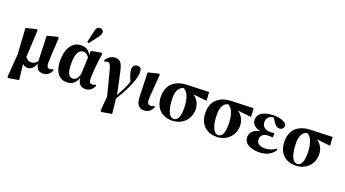

<svg xmlns="http://www.w3.org/2000/svg" viewBox="-67 -1446 4222 2353"><g transform="rotate(20 2044.0 -269.0)"><path d="M459 15C509 15 548 -15 569 -66L558 -80C546 -71 534 -66 522 -66C497 -66 477 -77 477 -132C477 -186 483 -265 494 -462L480 -472L345 -438L355 -136L357 -112C335 -77 303 -66 274 -66C248 -66 219 -78 200 -108C206 -217 212 -344 218 -462L204 -472L68 -438L89 -101L66 201L80 212L214 189L191 -14C210 5 234 14 256 14C301 14 337 -17 361 -80C372 -16 400 15 459 15Z M744 -225C744 -343 774 -408 837 -408C869 -408 890 -393 912 -360L904 -168C900 -89 863 -53 824 -53C773 -53 744 -93 744 -225ZM767 15C827 15 881 -11 908 -94C917 -13 952 15 1013 15C1064 15 1105 -17 1125 -68L1114 -81C1102 -72 1090 -66 1076 -66C1046 -66 1030 -78 1030 -132C1030 -198 1042 -339 1061 -462L1047 -472L917 -447L914 -392C893 -438 858 -472 787 -472C678 -472 604 -380 604 -208C604 -71 664 15 767 15ZM838 -537 860 -528 942 -636C964 -665 976 -686 976 -706C976 -733 956 -750 929 -750C904 -750 882 -737 873 -690Z M1280 201 1294 212 1427 189 1407 -4C1479 -124 1573 -294 1573 -402C1573 -426 1568 -441 1562 -459C1550 -468 1541 -472 1516 -472C1486 -472 1458 -449 1458 -407C1458 -373 1471 -330 1503 -256C1476 -180 1437 -108 1403 -49C1386 -135 1367 -231 1350 -302C1325 -422 1306 -472 1230 -472C1173 -472 1132 -434 1109 -395L1120 -380C1132 -388 1144 -392 1157 -392C1185 -392 1200 -368 1219 -290C1249 -170 1274 -76 1296 10Z M1778 15C1829 15 1870 -17 1890 -68L1879 -81C1867 -72 1852 -66 1835 -66C1810 -66 1788 -79 1788 -125C1788 -175 1796 -265 1811 -462L1797 -472L1661 -438L1671 -132C1674 -30 1702 15 1778 15Z M2139 15C2283 15 2370 -90 2370 -208C2370 -282 2336 -340 2281 -377L2459 -358L2452 -470L2168 -460C2010 -455 1915 -371 1915 -221C1915 -67 2009 15 2139 15ZM2055 -253C2055 -330 2079 -393 2142 -409C2199 -385 2232 -299 2232 -173C2232 -83 2213 -11 2154 -11C2090 -11 2055 -111 2055 -253Z M2719 15C2863 15 2950 -90 2950 -208C2950 -282 2916 -340 2861 -377L3039 -358L3032 -470L2748 -460C2590 -455 2495 -371 2495 -221C2495 -67 2589 15 2719 15ZM2635 -253C2635 -330 2659 -393 2722 -409C2779 -385 2812 -299 2812 -173C2812 -83 2793 -11 2734 -11C2670 -11 2635 -111 2635 -253Z M3278 15C3371 15 3440 -24 3481 -88L3468 -102C3417 -64 3369 -54 3320 -54C3247 -54 3219 -92 3219 -136C3219 -179 3250 -216 3320 -216C3338 -216 3350 -215 3376 -213V-269C3350 -266 3335 -266 3316 -266C3247 -266 3214 -307 3214 -359C3214 -413 3254 -447 3300 -447H3302L3339 -393C3358 -363 3380 -344 3410 -344C3443 -344 3468 -362 3468 -406C3451 -441 3397 -472 3300 -472C3164 -472 3091 -421 3091 -344C3091 -291 3130 -248 3208 -234C3115 -216 3079 -168 3079 -112C3079 -25 3164 15 3278 15Z M3750 15C3894 15 3981 -90 3981 -208C3981 -282 3947 -340 3892 -377L4070 -358L4063 -470L3779 -460C3621 -455 3526 -371 3526 -221C3526 -67 3620 15 3750 15ZM3666 -253C3666 -330 3690 -393 3753 -409C3810 -385 3843 -299 3843 -173C3843 -83 3824 -11 3765 -11C3701 -11 3666 -111 3666 -253Z"/></g></svg>

Font: Source Serif 4 Display
Style: Bold
Weight: 700
Designer: Frank Grießhammer
Foundry: Adobe Systems Incorporated
Version: Version 4.004;hotconv 1.0.117;makeotfexe 2.5.65602